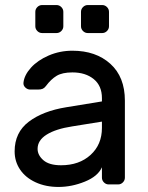

<svg xmlns="http://www.w3.org/2000/svg" viewBox="-20 -731 586 761"><path d="M384 -329V-342Q384 -391 351.5 -417.5Q319 -444 267 -444Q227 -444 204.5 -430.5Q182 -417 162 -390Q156 -382 149 -379Q142 -376 130 -376H100Q89 -376 80.5 -384Q72 -392 73 -403Q76 -433 102.5 -462.5Q129 -492 173 -511Q217 -530 267 -530Q360 -530 417.5 -478Q475 -426 475 -332V-27Q475 -16 467 -8Q459 0 448 0H411Q400 0 392 -8Q384 -16 384 -27V-68Q368 -32 316 -11Q264 10 212 10Q161 10 121 -8.5Q81 -27 59.5 -59Q38 -91 38 -131Q38 -206 94 -248.5Q150 -291 243 -306ZM384 -249 266 -230Q201 -220 165 -197.5Q129 -175 129 -141Q129 -116 152 -96Q175 -76 222 -76Q294 -76 339 -117Q384 -158 384 -224ZM204 -600H147Q136 -600 128 -608Q120 -616 120 -627V-684Q120 -695 128 -703Q136 -711 147 -711H204Q215 -711 223 -703Q231 -695 231 -684V-627Q231 -616 223 -608Q215 -600 204 -600ZM385 -600H328Q317 -600 309 -608Q301 -616 301 -627V-684Q301 -695 309 -703Q317 -711 328 -711H385Q396 -711 404 -703Q412 -695 412 -684V-627Q412 -616 404 -608Q396 -600 385 -600Z"/></svg>

Font: Contemporary
Style: Regular
Weight: 400
Designer: Victor Tran
Foundry: Victor Tran
Version: Version 1.100